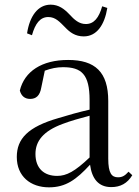

<svg xmlns="http://www.w3.org/2000/svg" viewBox="-20 -788 597 823"><path d="M96 -645 117 -637C131 -687 152 -715 187 -715C218 -715 236 -694 259 -671C279 -650 302 -632 339 -632C394 -632 428 -680 440 -754L418 -761C404 -712 383 -685 348 -685C319 -685 299 -703 277 -727C256 -749 232 -768 197 -768C142 -768 107 -718 96 -645ZM457 14C496 14 526 -2 547 -37L531 -52C515 -34 503 -28 486 -28C459 -28 444 -45 444 -108V-355C444 -479 388 -531 272 -531C159 -531 85 -482 65 -400C71 -377 86 -364 109 -364C134 -364 151 -377 157 -413L172 -485C199 -495 224 -500 250 -500C329 -500 364 -470 364 -359V-318C320 -308 273 -295 231 -282C99 -244 52 -193 52 -115C52 -32 111 15 190 15C262 15 307 -18 366 -82C374 -22 402 14 457 14ZM364 -113C301 -53 265 -34 225 -34C169 -34 132 -66 132 -128C132 -183 165 -226 249 -257C283 -270 323 -281 364 -292Z"/></svg>

Font: Harano Aji Mincho
Style: Regular
Weight: 400
Foundry: Masamichi Hosoda
Version: HaranoAjiMincho-Regular version 20230610;ttx 4.39.4